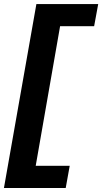

<svg xmlns="http://www.w3.org/2000/svg" viewBox="-71 -744 509 956"><path d="M-51.4 192.1H256.2L276.1 81.7H106.8L228.2 -613.5H397.7L418 -723.9H110.2Z"/></svg>

Font: Anybody Thin
Style: Italic
Weight: 100
Italic angle: -10°
Designer: Tyler Finck
Foundry: Etcetera Type Company
Version: Version 1.114;gftools[0.9.25]